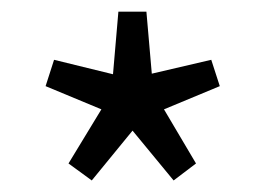

<svg xmlns="http://www.w3.org/2000/svg" viewBox="-20 -732 457 331"><path d="M154.8 -543.5 58.6 -583.5 73.2 -628.9 174.8 -604 184.1 -711.9H232.4L241.7 -605L344.2 -628.9L358.9 -583.5L262.7 -543.5L317.9 -450.2L279.3 -420.9L208.5 -506.8L138.2 -420.9L98.1 -450.2Z"/></svg>

Font: Varta
Style: Regular
Weight: 400
Designer: Joana Correia, Viktoriya Grabowska, Eben Sorkin
Foundry: Sorkin Type
Version: Version 1.003; ttfautohint (v1.3) -l 8 -r 24 -G 200 -x 12 -H